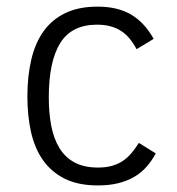

<svg xmlns="http://www.w3.org/2000/svg" viewBox="-20 -547 536 582"><path d="M452.1 -82Q439.9 -59.1 423.8 -41Q407.7 -22.9 386.2 -10.5Q364.7 2 337.6 8.5Q310.5 15.1 276.9 15.1Q216.8 15.1 176 -5.4Q135.3 -25.9 110.1 -61.8Q85 -97.7 74 -147Q63 -196.3 63 -253.9Q63 -316.4 75 -366.9Q86.9 -417.5 112.5 -452.9Q138.2 -488.3 178.5 -507.6Q218.8 -526.9 275.9 -526.9Q336.4 -526.9 377.2 -502.9Q418 -479 445.8 -429.2L394 -397.9Q383.8 -417 372.1 -430.9Q360.4 -444.8 345.9 -453.9Q331.5 -462.9 314 -467.5Q296.4 -472.2 273.9 -472.2Q197.3 -472.2 162.6 -416.5Q127.9 -360.8 127.9 -252Q127.9 -204.1 135.5 -165Q143.1 -126 160.4 -97.9Q177.7 -69.8 206.3 -54.4Q234.9 -39.1 276.9 -39.1Q300.8 -39.1 319.1 -44.2Q337.4 -49.3 352.1 -59.1Q366.7 -68.8 378.4 -82.8Q390.1 -96.7 400.9 -113.8Z"/></svg>

Font: Clear Sans Light
Style: Regular
Weight: 300
Foundry: Intel Corporation
Version: Version 1.00